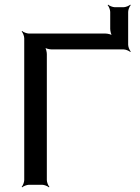

<svg xmlns="http://www.w3.org/2000/svg" viewBox="-20 -793 600 824"><path d="M530 -601V-742C530 -751 536 -766 541 -771L539 -773C534 -768 519 -762 510 -762H473C464 -762 449 -768 444 -773L442 -771C447 -766 453 -751 453 -742V-669C453 -660 457 -643 462 -638L464 -640C459 -645 442 -649 433 -649H104C95 -649 80 -655 75 -660L73 -658C78 -653 84 -638 84 -629V-20C84 -11 78 4 73 9L75 11C80 6 95 0 104 0H161C170 0 185 6 190 11L192 9C187 4 181 -11 181 -20V-561C181 -570 177 -587 172 -592L170 -590C175 -585 192 -581 201 -581H510C519 -581 534 -575 539 -570L541 -572C536 -577 530 -592 530 -601Z"/></svg>

Font: Gamestation Storm
Style: Regular
Weight: 400
Designer: Jonas Hecksher
Foundry: Jonas Hecksher, Playtypeª, e-types AS
Version: Version 1.003